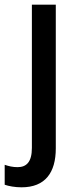

<svg xmlns="http://www.w3.org/2000/svg" viewBox="-61 -559 333 819"><path d="M31 240C132 240 177 177 177 74V-539H75V72C75 133 51 154 14 154C-7 154 -23 150 -41 144V229C-24 235 3 240 31 240Z"/></svg>

Font: Noto Sans Myanmar UI SemiCondensed Medium
Style: Regular
Weight: 500
Width: 4
Designer: Monotype Design Team
Foundry: Monotype Imaging Inc.
Version: Version 2.103